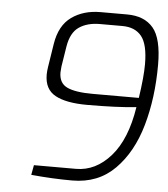

<svg xmlns="http://www.w3.org/2000/svg" viewBox="-53 -786 734 837"><g transform="rotate(5 314.0 -367.0)"><path d="M623 -531Q623 -386 588.5 -265Q554 -144 480.5 -70Q407 4 294 4Q208 4 114 -5L122 -48H306Q392 -48 457.5 -122.5Q523 -197 545 -339Q461 -330 330 -330Q238 -330 190.5 -356Q143 -382 143 -446Q143 -461 146 -480L162 -582Q175 -664 227 -701Q279 -738 353 -738H469Q545 -738 584 -692Q623 -646 623 -531ZM355 -686Q300 -686 264 -661.5Q228 -637 218 -575L204 -487Q202 -469 202 -461Q202 -414 238 -397Q274 -380 349 -380H552Q566 -473 566 -528Q566 -615 537.5 -650.5Q509 -686 453 -686Z"/></g></svg>

Font: Exo Light
Style: Italic
Weight: 300
Italic angle: -9°
Designer: Natanael Gama
Foundry: Natanael Gama
Version: Version 1.500; ttfautohint (v1.6)